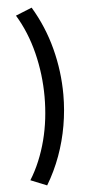

<svg xmlns="http://www.w3.org/2000/svg" viewBox="-61 -840 468 990"><g transform="rotate(-5 173.0 -345.0)"><path d="M142 115 58 81Q85.5 37 106.2 -13Q127 -63 141 -117Q155 -171 161.8 -228Q168.5 -285 168.5 -342Q168.5 -457.5 140.8 -569Q113 -680.5 58 -771L142 -805Q204.5 -701 235.2 -583Q266 -465 266 -344Q266 -263.5 252.2 -184.2Q238.5 -105 211 -29.5Q183.5 46 142 115Z"/></g></svg>

Font: Geologica Roman
Style: Regular
Weight: 400
Designer: Sindre Bremnes, Frode Helland
Foundry: Monokrom Skriftforlag AS
Version: Version 1.010;gftools[0.9.28]